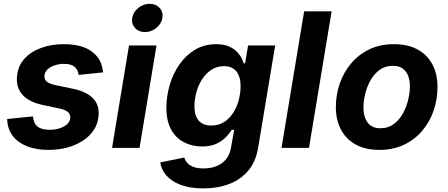

<svg xmlns="http://www.w3.org/2000/svg" viewBox="-20 -788 2388 1023"><path d="M239.5 10.7Q173.2 10.7 124.5 -8.5Q75.8 -27.7 48.6 -63Q21.4 -98.3 18.6 -146.6Q18.4 -148.7 18.3 -150.4Q18.2 -152.1 18.2 -154L155.4 -167.9Q159.3 -129.8 180.5 -113.2Q201.7 -96.5 245.9 -96.5Q272.8 -96.5 296.8 -104Q320.8 -111.5 336.7 -125.4Q352.5 -139.4 354.3 -159.1Q356.1 -177.8 342.7 -190.4Q329.3 -203 296.3 -209.9L205.5 -229.3Q134.2 -244.8 100 -282.9Q65.8 -321.1 70.3 -377.5Q73.9 -434 108.6 -473.2Q143.3 -512.3 198.7 -532.5Q254.1 -552.7 319.1 -552.7Q415.7 -552.7 468.1 -514.2Q520.6 -475.6 527.5 -412.9Q528.1 -410.4 528.7 -407.7Q529.3 -405.1 529.5 -402.4L399.1 -389Q395.1 -417 376.9 -432.4Q358.7 -447.7 319.8 -447.7Q296.1 -447.7 273.1 -440.4Q250.1 -433.2 234.5 -419.4Q218.8 -405.6 217 -385.2Q214.8 -366.9 227.4 -354.5Q240.1 -342.1 274.4 -334.6L369.3 -315Q440.9 -300.1 475.3 -264.5Q509.8 -229 505.3 -173.8Q502.6 -130.4 480.2 -96.1Q457.8 -61.8 420.9 -37.9Q384 -14.1 337.3 -1.7Q290.6 10.7 239.5 10.7Z M577 0 667.4 -545.9H813.8L723.5 0ZM752.3 -617.1Q719.2 -617.1 699.3 -639.2Q679.4 -661.3 684.5 -692.3Q689.6 -723.9 716.9 -745.7Q744.3 -767.5 777.4 -767.5Q810.7 -767.5 830.6 -745.7Q850.4 -723.8 845.2 -692.3Q840.1 -661.3 812.9 -639.2Q785.6 -617.1 752.3 -617.1Z M1063.2 215.8Q992.6 215.8 943.4 197.2Q894.2 178.6 866.7 147.2Q839.2 115.8 833.8 77.3L961.9 51.5Q966 66.2 977.2 79.4Q988.3 92.5 1009.4 100.9Q1030.4 109.4 1064.4 109.4Q1123.3 109.4 1162.3 81.2Q1201.4 52.9 1210.8 -1L1227.8 -96.7L1214.2 -95.8Q1200.4 -73.6 1179.7 -53.4Q1159 -33.2 1129.2 -20.5Q1099.4 -7.7 1057.1 -7.7Q1002.4 -7.7 959.3 -30.5Q916.1 -53.2 891.4 -98.8Q866.6 -144.4 866.6 -212.9Q866.6 -275.1 884.3 -335.5Q902 -395.8 936.2 -444.9Q970.4 -494.1 1019.6 -523.4Q1068.9 -552.7 1131.8 -552.7Q1167.9 -552.7 1193.7 -542.9Q1219.5 -533.1 1236.7 -517.4Q1253.9 -501.7 1264 -483.8Q1274.2 -466 1278.8 -449.7L1285.9 -450.8L1301.8 -545.9H1446.1L1355.2 0.2Q1343 74 1302.4 121.7Q1261.8 169.5 1200.2 192.7Q1138.7 215.8 1063.2 215.8ZM1105.4 -119.1Q1145.1 -119.1 1174.6 -138.2Q1204.1 -157.2 1223.5 -188.3Q1242.9 -219.4 1252.4 -256.5Q1261.9 -293.6 1261.9 -329.8Q1261.9 -379.1 1239.9 -407.2Q1217.9 -435.4 1173.4 -435.4Q1135.3 -435.4 1105.8 -415.9Q1076.4 -396.4 1056.3 -364.7Q1036.2 -333 1026 -295.3Q1015.9 -257.6 1015.9 -221.2Q1015.9 -173.1 1038.2 -146.1Q1060.5 -119.1 1105.4 -119.1Z M1746.9 -727.5 1626.3 0H1479.9L1600.5 -727.5Z M2001.7 10.7Q1927.9 10.7 1876 -17.6Q1824.2 -45.8 1796.9 -97.2Q1769.5 -148.5 1769.5 -217.2Q1769.5 -283 1790.4 -343.2Q1811.3 -403.4 1851.3 -450.7Q1891.2 -498 1948.5 -525.4Q2005.9 -552.7 2079 -552.7Q2152.5 -552.7 2204.5 -524.6Q2256.4 -496.5 2283.8 -445.1Q2311.1 -393.8 2311.1 -324.6Q2311.1 -258.7 2290.3 -198.5Q2269.6 -138.2 2229.6 -91.1Q2189.6 -43.9 2132.2 -16.6Q2074.9 10.7 2001.7 10.7ZM2006.8 -104.6Q2047.6 -104.6 2077.4 -126.5Q2107.2 -148.3 2126.3 -182.7Q2145.5 -217.1 2154.7 -256Q2163.9 -294.9 2163.9 -328.7Q2163.9 -361.5 2153.9 -385.9Q2143.9 -410.3 2124 -423.9Q2104 -437.5 2073.6 -437.5Q2032.8 -437.5 2003 -415.9Q1973.2 -394.3 1954.1 -360.1Q1934.9 -325.8 1925.7 -287.1Q1916.5 -248.3 1916.5 -214Q1916.5 -165.1 1939 -134.9Q1961.5 -104.6 2006.8 -104.6Z"/></svg>

Font: Inter Variable
Style: Italic
Weight: 400
Italic angle: -9.39999°
Designer: Rasmus Andersson
Foundry: rsms
Version: Version 4.001;git-9221beed3